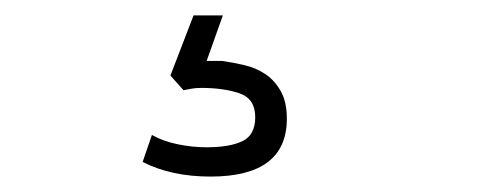

<svg xmlns="http://www.w3.org/2000/svg" viewBox="-20 -20 642 249"><path d="M253 209Q202 209 165 190L177 155Q191 163 210 167Q229 171 248 171Q278 171 294.5 163Q311 155 311 132Q311 108 290.5 101Q270 94 241 94Q234 94 228.5 95Q223 96 218 97L201 78L231 0H269L248 59H268Q282 61 297 64.5Q312 68 324 76Q336 84 344 98Q352 112 352 134Q352 209 253 209Z"/></svg>

Font: Tanohe Sans Light
Style: Regular
Weight: 300
Designer: Village Type and Design LLC & Cristiano Sobral
Foundry: Cooper Hewitt Smithsonian Design Museum
Version: Version 1.00;September 29, 2021;FontCreator 13.0.0.2655 64-b